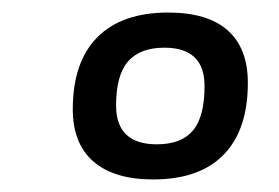

<svg xmlns="http://www.w3.org/2000/svg" viewBox="-20 -727 445 306"><path d="M224 -441Q162 -441 129 -469.5Q96 -498 96 -553Q96 -628 135 -667.5Q174 -707 248 -707Q311 -707 343 -678.5Q375 -650 375 -595Q375 -520 336.5 -480.5Q298 -441 224 -441ZM230 -497Q269 -497 287.5 -519Q306 -541 306 -590Q306 -651 242 -651Q203 -651 184 -629Q165 -607 165 -559Q165 -497 230 -497Z"/></svg>

Font: Asap Expanded Expanded SemiBold
Style: Italic
Weight: 600
Width: 7
Italic angle: -6°
Designer: Pablo Cosgaya
Foundry: Omnibus-Type
Version: Version 3.001; ttfautohint (v1.8.4.7-5d5b)